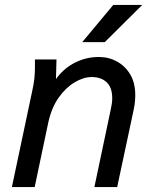

<svg xmlns="http://www.w3.org/2000/svg" viewBox="-20 -755 635 775"><path d="M28 0 111 -392Q116 -415 118.5 -436.5Q121 -458 121 -482V-515H208L205 -403L193 -416Q224 -469 273 -497Q322 -525 379 -525Q419 -525 452.5 -506.5Q486 -488 506 -454Q526 -420 526 -371Q526 -358 524.5 -343.5Q523 -329 520 -314L453 0H361L427 -313Q430 -326 431.5 -337Q433 -348 433 -358Q433 -402 410.5 -423Q388 -444 350 -444Q317 -444 281 -422.5Q245 -401 216.5 -360.5Q188 -320 175 -261L120 0ZM312 -585 437 -735H554L403 -585Z"/></svg>

Font: Radio Canada
Style: Italic
Weight: 400
Italic angle: -12°
Designer: Charles Daoud, Etienne Aubert Bonn, Alexandre Saumier Demers, Jacques Le Bailly
Foundry: Radio-Canada
Version: Version 2.104;gftools[0.9.28.dev5+ged2979d]